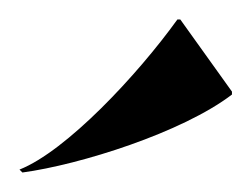

<svg xmlns="http://www.w3.org/2000/svg" viewBox="-20 -804 258 197"><path d="M162 -784C121 -727 48 -649 0 -630L3 -627C62 -635 167 -668 218 -707V-710L165 -784Z"/></svg>

Font: Beautique Display Medium
Style: Bold
Weight: 900
Designer: Nhat-Quang Ngo
Version: Version 1.100;Glyphs 3.2.3 (3260)